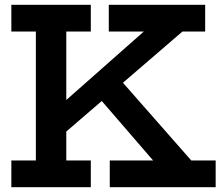

<svg xmlns="http://www.w3.org/2000/svg" viewBox="-20 -775 926 795"><path d="M27 -644.5V-755H356V-644.5H254.5V-110.5H356V0H27V-110.5H128.5V-644.5ZM459.5 -466 772 -110.5H873V0H434.5V-110.5H614L377 -385ZM190 -304 575.5 -644.5H430.5V-755H829.5V-644.5H735.5L232 -211Z"/></svg>

Font: Hepta Slab SemiBold
Style: Regular
Weight: 600
Designer: Michael LaGattuta
Foundry: Michael LaGattuta
Version: Version 1.102